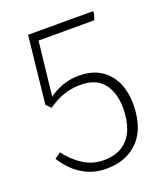

<svg xmlns="http://www.w3.org/2000/svg" viewBox="-132 -793 780 899"><g transform="rotate(-20 257.5 -343.5)"><path d="M243 14Q198 14 159.5 -1.5Q121 -17 90 -45Q59 -73 35 -111L65 -133Q98 -88 144 -58Q190 -28 245 -28Q306 -28 343 -54Q380 -80 397 -124.5Q414 -169 414 -226Q414 -303 377 -350Q340 -397 264 -397Q216 -397 177 -383Q138 -369 100 -342L77 -365L113 -701H437V-688L428 -659H150L120 -390Q148 -411 186 -425.5Q224 -440 269 -440Q335 -440 378.5 -412Q422 -384 443.5 -336Q465 -288 465 -228Q465 -173 451 -128Q437 -83 408.5 -51.5Q380 -20 339 -3Q298 14 243 14Z"/></g></svg>

Font: Literata ExtraLight
Style: Regular
Weight: 250
Designer: Latin by Veronika Burian and Jose Scaglione. Greek by Irene Vlachou. Cyrillic by Vera Evstafieva.
Foundry: TypeTogether
Version: Version 3.103;gftools[0.9.29]